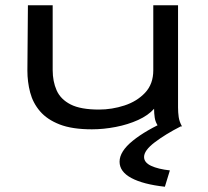

<svg xmlns="http://www.w3.org/2000/svg" viewBox="-20 -480 790 729"><path d="M329 11Q254 11 206.5 -7.5Q159 -26 132 -57.5Q105 -89 94.5 -129Q84 -169 84 -212L86 -460H180V-214Q180 -171 195 -137Q210 -103 248 -83.5Q286 -64 356 -64Q405 -64 452.5 -79.5Q500 -95 531 -128Q562 -161 562 -213V-460H656V-72Q656 -53 658.5 -35.5Q661 -18 671 0H581Q570 -16 567.5 -33Q565 -50 565 -67Q543 -42 504.5 -24.5Q466 -7 419.5 2Q373 11 329 11ZM625 167 606 229Q524 220 479 196Q434 172 434 134Q434 95 484 54.5Q534 14 618 -23L666 0Q609 29 568 60Q527 91 527 116Q527 137 553.5 149.5Q580 162 625 167Z"/></svg>

Font: Inconsolata ExtraExpanded Medium
Style: Regular
Weight: 500
Width: 8
Monospace: yes
Designer: Raph Levien, Cyreal, Brenton Simpson
Foundry: Raph Levien, Cyreal, Google
Version: Version 3.001; ttfautohint (v1.8.2.53-6de2)